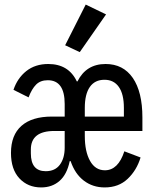

<svg xmlns="http://www.w3.org/2000/svg" viewBox="-20 -808 680 840"><path d="M28 -139Q28 -217 74 -257.5Q120 -298 207 -298H263V-353Q263 -457 189 -457Q157 -457 138 -438Q119 -419 105 -382L39 -415Q56 -466 95 -497Q134 -528 191 -528Q280 -528 316 -452H319Q357 -528 442 -528Q519 -528 561 -467Q603 -406 603 -294V-235H351V-213Q351 -145 374 -104Q397 -63 439 -63Q497 -63 524 -146L595 -119Q578 -63 538.5 -25.5Q499 12 438 12Q386 12 347 -17.5Q308 -47 289 -103H285Q273 -45 240.5 -16.5Q208 12 160 12Q102 12 65 -27.5Q28 -67 28 -139ZM180 -59Q221 -59 242 -87.5Q263 -116 263 -162V-235H218Q115 -235 115 -154V-137Q115 -59 180 -59ZM522 -298V-336Q522 -396 500 -427.5Q478 -459 437 -459Q395 -459 373 -427.5Q351 -396 351 -336V-298ZM329 -580 265 -610 355 -788 444 -745Z"/></svg>

Font: Writer Medium
Style: Regular
Weight: 500
Monospace: yes
Designer: Mike Abbink, Paul van der Laan, Pieter van Rosmalen
Foundry: Bold Monday
Version: Version 2.001 2020